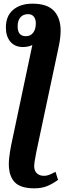

<svg xmlns="http://www.w3.org/2000/svg" viewBox="-20 -785 373 1045"><path d="M28 107Q28 73 40 9L156 -540Q147 -535 132.5 -532Q118 -529 105 -529Q61 -529 36.5 -558Q12 -587 12 -635Q12 -698 51.5 -731.5Q91 -765 157 -765Q237 -765 273.5 -726Q310 -687 310 -618Q310 -576 297 -519L179 36L175 57Q166 102 166 118Q166 145 181 158.5Q196 172 219 172Q234 172 248 166.5Q262 161 282 150L296 194Q264 217 235 228.5Q206 240 166 240Q92 240 60 206.5Q28 173 28 107ZM175 -658Q175 -681 164 -694.5Q153 -708 133 -708Q106 -708 91 -690.5Q76 -673 76 -641Q76 -588 121 -588Q146 -588 160.5 -607Q175 -626 175 -658Z"/></svg>

Font: Noto Serif Narrow
Style: Bold Italic
Weight: 700
Width: 4
Italic angle: -12°
Designer: Monotype Design Team
Foundry: Monotype Imaging Inc.
Version: Version 1.001